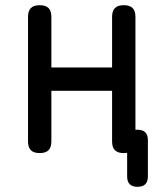

<svg xmlns="http://www.w3.org/2000/svg" viewBox="-20 -580 640 740"><path d="M133 10Q110 10 99 -1Q88 -12 88 -35V-515Q88 -538 99 -549Q110 -560 133 -560Q156 -560 167 -549Q178 -538 178 -515V-320H412V-515Q412 -538 423 -549Q434 -560 457 -560Q480 -560 491 -549Q502 -538 502 -515V-80H510Q530 -80 540 -70Q550 -60 550 -40V100Q550 120 540 130Q530 140 510 140Q490 140 480 130Q470 120 470 100V9Q464 10 457 10Q434 10 423 -1Q412 -12 412 -35V-230H178V-35Q178 -12 167 -1Q156 10 133 10Z"/></svg>

Font: Maple Mono NF
Style: Regular
Weight: 400
Monospace: yes
Designer: subframe7536
Version: Version 7.000